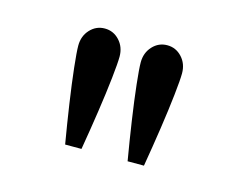

<svg xmlns="http://www.w3.org/2000/svg" viewBox="-50 -807 484 386"><g transform="rotate(15 192.0 -614.0)"><path d="M144 -491H110Q103 -532 97 -572.5Q91 -613 87.5 -645Q84 -677 84 -690Q84 -710 96.5 -723.5Q109 -737 127 -737Q145 -737 157.5 -723.5Q170 -710 170 -690Q170 -677 166.5 -645Q163 -613 157 -572.5Q151 -532 144 -491ZM274 -491H240Q233 -532 227 -572.5Q221 -613 217.5 -645Q214 -677 214 -690Q214 -710 226.5 -723.5Q239 -737 257 -737Q275 -737 287.5 -723.5Q300 -710 300 -690Q300 -677 296.5 -645Q293 -613 287 -572.5Q281 -532 274 -491Z"/></g></svg>

Font: Wix Madefor Text
Style: Regular
Weight: 400
Designer: Dalton Maag Ltd
Foundry: Dalton Maag Ltd
Version: Version 3.100